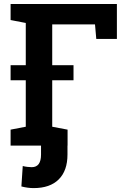

<svg xmlns="http://www.w3.org/2000/svg" viewBox="-20 -731 636 964"><path d="M33.2 0V-80.1L109.4 -94.7V-615.7L33.2 -630.4V-710.9H566.9V-535.6H463.4L457 -608.4H242.2V-94.7L319.3 -80.1V0ZM33.2 -328.1V-403.8H349.1V-328.1ZM148.9 213.4Q119.6 213.4 87.4 205.1L94.2 102.5Q105 105.5 117.7 106.9Q130.4 108.4 139.2 108.4Q186 108.4 186 44.9V-41H318.8V44.9Q318.8 126 274.9 169.7Q231 213.4 148.9 213.4Z"/></svg>

Font: Roboto Slab SemiBold
Style: Regular
Weight: 600
Designer: Google
Version: Version 2.001; ttfautohint (v1.8.3)